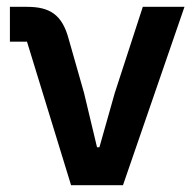

<svg xmlns="http://www.w3.org/2000/svg" viewBox="-20 -542 571 562"><path d="M340 0 520 -522H398L316 -270L271 -111H264L226 -270L181 -428C162 -499 126 -522 59 -522H9V-420H59L188 0Z"/></svg>

Font: Braiins Sans SemiBold
Style: Regular
Weight: 600
Designer: Mike Abbink, Paul van der Laan, Pieter van Rosmalen, Jiri Chlebus, Lubos Buracinsky
Foundry: Bold Monday, Sudetype
Version: Version 1.000;hotconv 1.0.109;makeotfexe 2.5.65596